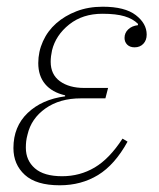

<svg xmlns="http://www.w3.org/2000/svg" viewBox="-20 -540 473 572"><path d="M221 -247Q158 -247 115.5 -217Q73 -187 62 -139Q59 -128 58 -119Q57 -110 57 -100Q57 -62 84 -38.5Q111 -15 165 -15Q218 -15 262 -41Q306 -67 345 -127L360 -118Q322 -49 272 -18.5Q222 12 158 12Q88 12 54 -19Q20 -50 20 -99Q20 -163 62.5 -203.5Q105 -244 174 -253V-256Q135 -265 114.5 -289.5Q94 -314 94 -352Q94 -386 108 -417Q122 -448 147.5 -470.5Q173 -493 208 -506.5Q243 -520 286 -520Q352 -520 384.5 -495Q417 -470 417 -437Q417 -420 407 -409.5Q397 -399 381 -399Q367 -399 359 -407Q351 -415 351 -427Q351 -442 362 -452.5Q373 -463 391 -465V-469Q376 -484 351 -491.5Q326 -499 285 -499Q226 -499 186 -467Q146 -435 135 -390Q133 -381 132 -372.5Q131 -364 131 -356Q131 -318 158.5 -298Q186 -278 231 -278H302L294 -247Z"/></svg>

Font: IBM Plex Serif ExtLt
Style: Italic
Weight: 200
Italic angle: -14°
Designer: Mike Abbink, Paul van der Laan, Pieter van Rosmalen
Foundry: Bold Monday
Version: Version 3.001